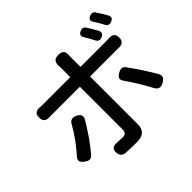

<svg xmlns="http://www.w3.org/2000/svg" viewBox="-191 -1047 1327 1327"><g transform="rotate(-45 473.0 -383.5)"><path d="M448 42Q393 42 339 39Q299 35 295 -6Q291 -61 352 -53Q355 -53 361 -53Q391 -51 402 -51Q438 -51 439 -87V-508H177Q159 -508 141 -508Q89 -505 89 -556.5Q89 -608 143 -603Q154 -602 176 -602H307H439V-693Q439 -697 439 -701Q435 -736 446 -752Q457 -769 490 -769Q522 -769 533 -752Q543 -737 539 -702Q539 -697 539 -692V-602H785Q804 -602 815 -603Q872 -608 872 -556Q872 -506 817 -508Q802 -508 786 -508H539V-41Q539 42 448 42ZM794 -141Q773 -181 740 -236Q702 -296 684 -321Q668 -342 673 -358Q678 -372 702 -385Q721 -396 735 -394Q749 -393 761 -376Q821 -295 885 -187Q897 -166 891 -151Q886 -136 863 -123Q817 -96 794 -141ZM99 -117Q74 -134 71 -150Q68 -166 88 -187Q163 -270 216 -365Q237 -404 280.5 -383Q324 -362 304 -324Q286 -292 241 -225Q237 -219 235 -216Q194 -158 162 -121Q147 -104 132.5 -103.5Q118 -103 99 -117ZM741 -659Q735 -671 721 -697Q710 -717 701 -730Q681 -762 717 -777Q744 -788 759 -766Q789 -719 804.5 -689Q820 -659 787 -644Q755 -630 741 -659ZM865 -687Q847 -722 822 -760Q802 -790 837 -805Q864 -816 879 -795Q882 -790 889 -778Q901 -760 907 -751Q921 -727 927 -716Q943 -686 910 -673Q879 -661 865 -687Z"/></g></svg>

Font: GenSenRounded TW M
Style: Regular
Weight: 500
Version: Version 1.501;PS 1;hotconv 16.6.51;makeotf.lib2.5.65220